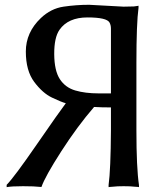

<svg xmlns="http://www.w3.org/2000/svg" viewBox="-20 -771 685 802"><path d="M7.8 1Q38.1 -29.3 132.8 -166.5Q227.5 -303.7 254.9 -339.8Q236.3 -344.7 197.3 -363.3Q158.2 -381.8 123 -428.7Q87.9 -475.6 87.9 -555.7Q87.9 -635.7 150.4 -695.3Q192.4 -735.4 245.6 -743.2Q298.8 -751 352.5 -751L496.1 -743.2Q525.4 -743.2 539.1 -744.1L553.7 -746.1L558.6 -747.1V-738.3Q549.8 -673.8 549.8 -508.8V-226.6Q549.8 -70.3 560.5 2V10.7L555.7 9.8L541 8.8Q526.4 6.8 496.6 6.8Q466.8 6.8 453.1 8.8L439.5 9.8L433.6 10.7V2Q442.4 -62.5 443.4 -226.6V-322.3Q403.3 -322.3 373 -324.2Q303.7 -244.1 235.8 -138.7Q168 -33.2 153.3 9.8H149.4Q124 6.8 76.2 6.8Q28.3 6.8 7.8 10.7ZM391.6 -380.9H443.4V-651.4Q443.4 -666 437.5 -676.8Q425.8 -698.2 345.2 -698.2Q264.6 -698.2 228.5 -646.5Q206.1 -614.3 206.5 -544.9Q207 -475.6 230 -440.4Q252.9 -405.3 294.4 -393.1Q335.9 -380.9 391.6 -380.9Z"/></svg>

Font: GenEi LateMin P v2
Style: Medium
Weight: 500
Designer: o_tamon (Modified)
Foundry: o_tamon / Adobe Systems Incorporated / FONT 910 / Philipp H. Poll
Version: Version 2.1;Original Version 1.004